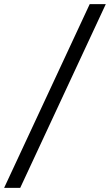

<svg xmlns="http://www.w3.org/2000/svg" viewBox="-85 -760 533 931"><path d="M-65 151 350 -740H428L13 151Z"/></svg>

Font: IBM Plex Sans Condensed Text
Style: Italic
Weight: 450
Width: 3
Italic angle: -11°
Designer: Mike Abbink, Paul van der Laan, Pieter van Rosmalen
Foundry: Bold Monday
Version: Version 1.1